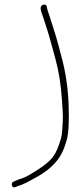

<svg xmlns="http://www.w3.org/2000/svg" viewBox="-20 -703 352 849"><path d="M186.8 -674C184.7 -682.5 179.2 -685.1 170.2 -681.7C161.2 -678.3 157.8 -671.3 160.2 -660.7C162.5 -650.1 164.6 -643.2 166.4 -640L172.5 -622C186.4 -581.3 199.1 -539.3 210.6 -496C215.1 -478.7 220 -460.8 225.1 -442.5C239.8 -389.4 249.4 -329.1 253.9 -261.5C255 -245.2 256.1 -228.6 257.2 -211.8C258.3 -195 258.4 -178.3 257.3 -161.8L254.7 -121C254 -110.3 252.1 -99.7 249.1 -89C239.2 -53.9 227.7 -27.5 214.7 -9.9C201.7 7.8 179 26.9 146.7 47.7C114.4 68.4 92.9 80.5 82.1 83.9C71.3 87.3 63.9 89.8 60 91.5L42.3 99C33.8 102.3 30.5 108.2 32.5 116.5C34.6 124.8 40.2 127.3 49.4 124L58 120C76.4 114.2 93 107.1 108 98.6C122.9 90.2 135.9 83.1 147 77.2C158 71.4 172 62.1 189 49.3C206 36.6 222.2 20.2 237.5 0.2C252.8 -19.9 265.5 -48.6 275.6 -86C283.5 -115.3 286.1 -166.7 283.4 -240.4C280.7 -314.1 270.1 -385 251.7 -453C246.7 -471.7 241.9 -489.7 237.3 -507C232.7 -524.3 228 -540.7 223.1 -556C210.3 -595.9 202.4 -621 199.2 -631.4C196.1 -641.8 193.6 -649 191.9 -653C190.2 -657 188.5 -664 186.8 -674Z"/></svg>

Font: Proton
Style: BdIt
Weight: 500
Version: Version 1.017